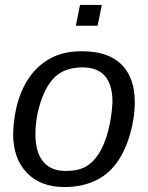

<svg xmlns="http://www.w3.org/2000/svg" viewBox="-20 -745 596 775"><path d="M524 -333Q524 -301 519 -267.5Q514 -234 504.5 -201.5Q495 -169 481 -139Q467 -109 449 -85Q413 -37 360 -13.5Q307 10 240 10Q144 10 88.5 -47.5Q33 -105 33 -205Q35 -278 54 -339.5Q73 -401 107.5 -445Q142 -489 191.5 -513.5Q241 -538 306 -538H313Q416 -538 470 -485Q524 -432 524 -333ZM434 -333Q434 -473 313 -473Q247 -473 207 -439Q168 -405 145 -336Q123 -270 123 -203Q123 -131 154 -93Q185 -55 245 -55Q295 -55 325.5 -72Q356 -89 379 -125Q402 -161 416.5 -216.5Q431 -272 434 -333ZM286 -641 303 -725H391L374 -641Z"/></svg>

Font: Libra Sans Modern
Style: Italic
Weight: 400
Italic angle: -12°
Foundry: Stefan Peev, Context Ltd
Version: Version 1.000